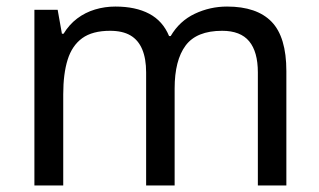

<svg xmlns="http://www.w3.org/2000/svg" viewBox="-20 -566 975 586"><path d="M673 -546Q764 -546 809 -499.5Q854 -453 854 -349V0H767V-345Q767 -408 740.5 -440Q714 -472 658 -472Q580 -472 546.5 -427Q513 -382 513 -296V0H426V-345Q426 -387 414 -415.5Q402 -444 378 -458Q354 -472 316 -472Q262 -472 231 -449.5Q200 -427 186.5 -384Q173 -341 173 -278V0H85V-536H156L169 -463H174Q191 -491 215.5 -509.5Q240 -528 270 -537Q300 -546 332 -546Q394 -546 435.5 -524Q477 -502 496 -456H501Q528 -502 574.5 -524Q621 -546 673 -546Z"/></svg>

Font: hexutamil05
Style: Book
Weight: 400
Designer: Jelle Bosma - Monotype Design Team
Foundry: Monotype Imaging Inc.
Version: Version 2.003